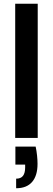

<svg xmlns="http://www.w3.org/2000/svg" viewBox="-20 -735 282 1023"><path d="M61 0V-715H181V0ZM66 268V217Q91 217 102.5 202Q114 187 114 157V142H62V46H170Q175 70 177.5 94Q180 118 180 138Q180 201 151 234.5Q122 268 66 268Z"/></svg>

Font: DM Sans 28pt SemiBold
Style: Regular
Weight: 600
Version: Version 4.004;gftools[0.9.30]